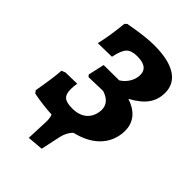

<svg xmlns="http://www.w3.org/2000/svg" viewBox="-244 -755 1048 1048"><g transform="rotate(45 280.0 -231.0)"><path d="M416 -345Q527 -308 527 -208Q527 -194 526 -187Q517 -116 468 -69Q419 -22 335 -2Q308 24 298 69L274 182L182 190L187 68Q189 32 180 12Q112 9 36 -6L25 -21Q47 -145 49 -195L71 -204L160 -206Q156 -182 156 -159Q156 -121 174 -106Q192 -91 236 -91Q287 -91 318 -116Q349 -141 355 -187L356 -199Q356 -257 288 -278L178 -275L169 -286L190 -380L309 -381Q336 -397 353 -425Q370 -453 370 -484Q370 -544 286 -544Q242 -544 222 -523.5Q202 -503 190 -444L83 -442Q101 -515 111 -619L123 -630Q239 -652 309 -652Q420 -652 477.5 -615.5Q535 -579 535 -510Q535 -458 507 -418.5Q479 -379 416 -345Z"/></g></svg>

Font: Alegreya ExtraBold
Style: Italic
Weight: 800
Italic angle: -7°
Designer: Juan Pablo del Peral
Foundry: Huerta Tipografica
Version: Version 2.007; ttfautohint (v1.6)